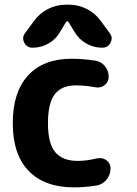

<svg xmlns="http://www.w3.org/2000/svg" viewBox="-20 -806 583 815"><path d="M284.2 -556.6Q331.1 -556.6 383.8 -548.8Q409.2 -544.9 425.3 -525.4Q441.4 -505.9 441.4 -480.5Q441.4 -458 423.8 -444.3Q411.1 -434.6 394.5 -434.6Q389.6 -434.6 384.8 -435.5Q342.8 -443.4 305.7 -443.4Q303.7 -443.4 300.8 -443.4Q241.2 -443.4 212.4 -405.8Q183.6 -368.2 183.6 -283.2Q183.6 -196.3 214.8 -159.7Q246.1 -123 309.6 -123Q348.6 -123 391.6 -133.8Q398.4 -134.8 404.3 -134.8Q418.9 -134.8 431.6 -126Q449.2 -113.3 449.2 -91.8Q449.2 -64.5 432.6 -43.9Q416 -23.4 390.6 -18.6Q341.8 -10.7 293.9 -10.7Q168.9 -10.7 101.6 -80.6Q34.2 -150.4 34.2 -283.2Q34.2 -415 99.1 -485.8Q164.1 -556.6 284.2 -556.6ZM270.5 -712.9Q268.6 -715.8 265.6 -715.8Q262.7 -715.8 260.7 -712.9L234.4 -669.9Q216.8 -638.7 185.5 -621.1Q154.3 -603.5 118.2 -603.5Q93.8 -603.5 83 -625Q78.1 -633.8 78.1 -643.6Q78.1 -654.3 86.9 -666L125 -717.8Q148.4 -750 184.1 -768.1Q219.7 -786.1 259.8 -786.1H272.5Q312.5 -786.1 348.1 -768.1Q383.8 -750 407.2 -717.8L445.3 -666Q454.1 -654.3 454.1 -643.6Q454.1 -633.8 449.2 -625Q438.5 -603.5 414.1 -603.5Q377.9 -603.5 346.7 -621.1Q315.4 -638.7 296.9 -669.9Z"/></svg>

Font: Gen Jyuu GothicX Bold
Style: Bold
Weight: 700
Designer: Ryoko NISHIZUKA (kana &amp; ideographs); Paul D. Hunt (Latin, Greek &amp; Cyrillic); Wenlong ZHANG (bopomofo); Sandoll C
Version: Version 1.058.20140828